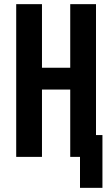

<svg xmlns="http://www.w3.org/2000/svg" viewBox="-20 -755 540 924"><path d="M365 149V0H318V-324H182V0H58V-735H182V-429H318V-735H442V-105H473V149Z"/></svg>

Font: Iosevka Extrabold
Style: Regular
Weight: 800
Monospace: yes
Designer: Belleve Invis
Foundry: Belleve Invis
Version: Version 32.5.0; ttfautohint (v1.8.4)